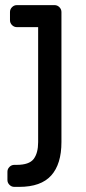

<svg xmlns="http://www.w3.org/2000/svg" viewBox="-20 -540 335 750"><path d="M46 -434Q35 -434 27 -442Q19 -450 19 -461V-493Q19 -504 27 -512Q35 -520 46 -520H193Q204 -520 212 -512Q220 -504 220 -493V15Q220 101 180 145.5Q140 190 55 190H36Q25 190 17 182Q9 174 9 163V131Q9 120 17 112Q25 104 36 104H45Q94 104 111.5 81Q129 58 129 15V-434Z"/></svg>

Font: Rubik
Style: Regular
Weight: 400
Designer: Hubert & Fischer
Foundry: Hubert & Fischer
Version: Version 1.100